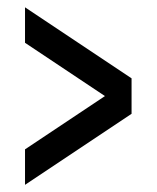

<svg xmlns="http://www.w3.org/2000/svg" viewBox="-20 -606 431 528"><path d="M341.8 -390.6V-293L48.8 -97.7V-195.3L268.6 -341.8L48.8 -488.3V-585.9Z"/></svg>

Font: BabelStone Runic Ruled
Style: Regular
Weight: 400
Designer: Andrew West
Foundry: BabelStone
Version: Version 7.004 November 9, 2023